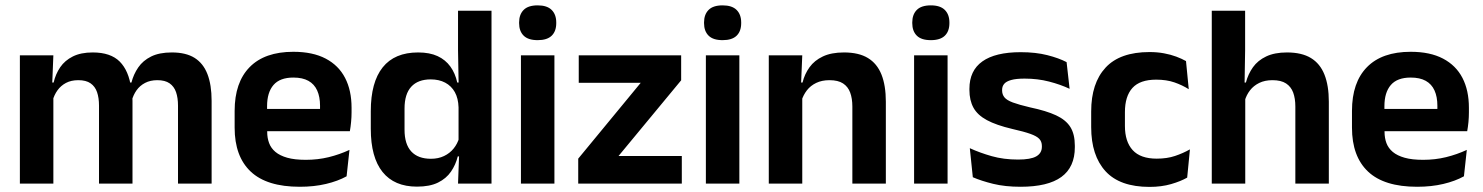

<svg xmlns="http://www.w3.org/2000/svg" viewBox="-20 -702 5670 734"><path d="M789 0H660.5V-298Q660.5 -328 653 -349.8Q645.5 -371.5 628.2 -383.5Q611 -395.5 581.5 -395.5Q554.5 -395.5 534.5 -385Q514.5 -374.5 502 -356.8Q489.5 -339 483.5 -316.5L469.5 -386.5H482.5Q490.5 -418 508.5 -444.2Q526.5 -470.5 557.8 -486Q589 -501.5 637 -501.5Q690.5 -501.5 723.8 -480.8Q757 -460 773 -418.8Q789 -377.5 789 -316.5ZM184 0H56V-490.5H184L179 -366L184 -360.5ZM486.5 0H358.5V-298Q358.5 -328 351 -349.8Q343.5 -371.5 326.2 -383.5Q309 -395.5 279.5 -395.5Q252 -395.5 232.2 -385Q212.5 -374.5 199.8 -356.8Q187 -339 181 -316.5L161 -386.5H185Q192.5 -419 210.2 -445Q228 -471 258.5 -486.2Q289 -501.5 334.5 -501.5Q403 -501.5 437.8 -466.5Q472.5 -431.5 481.5 -364.5Q483.5 -354.5 485 -341.2Q486.5 -328 486.5 -316.5Z M1126 12Q1000 12 938.5 -46Q877 -104 877 -214V-278Q877 -387 934.5 -445.5Q992 -504 1101.5 -504Q1175.5 -504 1225 -478Q1274.5 -452 1299.2 -404.2Q1324 -356.5 1324 -290V-272.5Q1324 -254.5 1322.2 -235.8Q1320.5 -217 1317.5 -200.5H1201.5Q1203 -228 1203.2 -252.8Q1203.5 -277.5 1203.5 -297.5Q1203.5 -332 1192.5 -356.2Q1181.5 -380.5 1159 -393Q1136.5 -405.5 1101.5 -405.5Q1050 -405.5 1025.5 -377Q1001 -348.5 1001 -296V-250.5L1001.5 -236V-197.5Q1001.5 -174.5 1008.8 -155Q1016 -135.5 1033 -121.2Q1050 -107 1078.2 -99Q1106.5 -91 1149 -91Q1195 -91 1236.8 -101.2Q1278.5 -111.5 1316 -129L1305 -28Q1271.5 -9.5 1226.2 1.2Q1181 12 1126 12ZM1291.5 -200.5H945V-285.5H1291.5Z M1574 11.5Q1487.5 11.5 1442.5 -44.5Q1397.5 -100.5 1397.5 -209.5V-277Q1397.5 -387.5 1443 -444.5Q1488.5 -501.5 1578.5 -501.5Q1622.5 -501.5 1652.8 -487.5Q1683 -473.5 1701.8 -447.5Q1720.5 -421.5 1728 -386.5H1765.5L1733 -291.5Q1732 -326 1718.8 -349.8Q1705.5 -373.5 1682 -386Q1658.5 -398.5 1626.5 -398.5Q1578 -398.5 1552.2 -370.5Q1526.5 -342.5 1526.5 -287V-206Q1526.5 -151 1552.2 -123Q1578 -95 1627.5 -95Q1655.5 -95 1677.5 -105.5Q1699.5 -116 1714.2 -134.2Q1729 -152.5 1735.5 -175.5L1766 -104H1730Q1722 -72 1704 -45.8Q1686 -19.5 1654.5 -4Q1623 11.5 1574 11.5ZM1859 0H1731L1735.5 -120L1733 -148.5V-349L1733.5 -369.5L1731 -510V-661H1859Z M2099.5 0H1971.5V-490.5H2099.5ZM2035.5 -548.5Q1999 -548.5 1981.8 -565.8Q1964.5 -583 1964.5 -613.5V-616Q1964.5 -646.5 1981.8 -664Q1999 -681.5 2035.5 -681.5Q2071.5 -681.5 2089 -664Q2106.5 -646.5 2106.5 -616V-613.5Q2106.5 -582.5 2089 -565.5Q2071.5 -548.5 2035.5 -548.5Z M2344.5 -105.5H2586.5V0H2190.5V-95.5L2429.5 -385.5H2192.5V-490.5H2584V-395Z M2806.5 0H2678.5V-490.5H2806.5ZM2742.5 -548.5Q2706 -548.5 2688.8 -565.8Q2671.5 -583 2671.5 -613.5V-616Q2671.5 -646.5 2688.8 -664Q2706 -681.5 2742.5 -681.5Q2778.5 -681.5 2796 -664Q2813.5 -646.5 2813.5 -616V-613.5Q2813.5 -582.5 2796 -565.5Q2778.5 -548.5 2742.5 -548.5Z M3366.5 0H3238.5V-294.5Q3238.5 -325.5 3230.2 -348Q3222 -370.5 3203 -383Q3184 -395.5 3151 -395.5Q3122 -395.5 3100.2 -385Q3078.5 -374.5 3064.8 -356.8Q3051 -339 3044 -316.5L3024 -386.5H3048Q3056 -419 3074.8 -445Q3093.5 -471 3125.8 -486.2Q3158 -501.5 3206.5 -501.5Q3263 -501.5 3298 -480.2Q3333 -459 3349.8 -417Q3366.5 -375 3366.5 -313ZM3047 0H2919V-490.5H3047L3042 -371L3047 -360.5Z M3602.5 0H3474.5V-490.5H3602.5ZM3538.5 -548.5Q3502 -548.5 3484.8 -565.8Q3467.5 -583 3467.5 -613.5V-616Q3467.5 -646.5 3484.8 -664Q3502 -681.5 3538.5 -681.5Q3574.5 -681.5 3592 -664Q3609.5 -646.5 3609.5 -616V-613.5Q3609.5 -582.5 3592 -565.5Q3574.5 -548.5 3538.5 -548.5Z M3881.5 12Q3822.5 12 3776.8 0.8Q3731 -10.5 3699 -24.5L3687.5 -135.5Q3725.5 -118 3771.2 -105Q3817 -92 3872 -92Q3920 -92 3941.5 -104.2Q3963 -116.5 3963 -141V-144Q3963 -160.5 3953.2 -171Q3943.5 -181.5 3919 -190.2Q3894.5 -199 3850 -209Q3788.5 -223.5 3752.8 -242.8Q3717 -262 3701.5 -290.2Q3686 -318.5 3686 -358V-362.5Q3686 -432 3735.5 -467.2Q3785 -502.5 3882 -502.5Q3939.5 -502.5 3983.8 -491.2Q4028 -480 4057.5 -464.5L4069 -362.5Q4034 -379 3990.5 -390.2Q3947 -401.5 3897 -401.5Q3864.5 -401.5 3845.8 -396.2Q3827 -391 3819 -381.5Q3811 -372 3811 -358.5V-356Q3811 -341 3819.8 -330Q3828.5 -319 3852 -310.2Q3875.5 -301.5 3918 -291.5Q3980 -278.5 4017.5 -261Q4055 -243.5 4072 -216.2Q4089 -189 4089 -145V-139Q4089 -63 4037.5 -25.5Q3986 12 3881.5 12Z M4374.5 12.5Q4261 12.5 4206.2 -47.5Q4151.5 -107.5 4151.5 -216V-276Q4151.5 -384 4206.5 -443.5Q4261.5 -503 4374.5 -503Q4404 -503 4429.8 -498.2Q4455.5 -493.5 4476.8 -485.5Q4498 -477.5 4514 -468.5L4524.5 -361Q4500 -376.5 4469.8 -387Q4439.5 -397.5 4400 -397.5Q4338 -397.5 4309.2 -365.8Q4280.5 -334 4280.5 -273.5V-220.5Q4280.5 -160.5 4310.2 -128Q4340 -95.5 4402 -95.5Q4441.5 -95.5 4472 -105.8Q4502.5 -116 4529 -131L4518.5 -23Q4494 -9 4457 1.8Q4420 12.5 4374.5 12.5Z M5060 0H4932V-294.5Q4932 -325.5 4923.8 -348Q4915.5 -370.5 4896.5 -383Q4877.5 -395.5 4844.5 -395.5Q4815.5 -395.5 4794 -385Q4772.5 -374.5 4758.8 -356.8Q4745 -339 4738.5 -316.5L4712.5 -386.5H4743Q4751.5 -419 4770 -445Q4788.5 -471 4820.5 -486.2Q4852.5 -501.5 4900 -501.5Q4956.5 -501.5 4991.5 -480.2Q5026.5 -459 5043.2 -417Q5060 -375 5060 -313ZM4740.5 0H4612.5V-661H4740V-510L4737.5 -357.5L4740.5 -348Z M5397.5 12Q5271.5 12 5210 -46Q5148.5 -104 5148.5 -214V-278Q5148.5 -387 5206 -445.5Q5263.5 -504 5373 -504Q5447 -504 5496.5 -478Q5546 -452 5570.8 -404.2Q5595.5 -356.5 5595.5 -290V-272.5Q5595.5 -254.5 5593.8 -235.8Q5592 -217 5589 -200.5H5473Q5474.5 -228 5474.8 -252.8Q5475 -277.5 5475 -297.5Q5475 -332 5464 -356.2Q5453 -380.5 5430.5 -393Q5408 -405.5 5373 -405.5Q5321.5 -405.5 5297 -377Q5272.5 -348.5 5272.5 -296V-250.5L5273 -236V-197.5Q5273 -174.5 5280.2 -155Q5287.5 -135.5 5304.5 -121.2Q5321.5 -107 5349.8 -99Q5378 -91 5420.5 -91Q5466.5 -91 5508.2 -101.2Q5550 -111.5 5587.5 -129L5576.5 -28Q5543 -9.5 5497.8 1.2Q5452.5 12 5397.5 12ZM5563 -200.5H5216.5V-285.5H5563Z"/></svg>

Font: Anek Kannada SemiBold
Style: Regular
Weight: 600
Version: Version 1.003